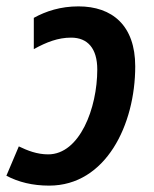

<svg xmlns="http://www.w3.org/2000/svg" viewBox="-37 -572 482 602"><path d="M117 10C295 10 387 -181 387 -364C387 -492 315 -552 209 -552C153 -552 107 -537 69 -516V-418C109 -440 145 -454 186 -454C238 -454 268 -420 268 -354C268 -233 213 -88 114 -88C79 -88 49 -100 22 -113L-17 -21C21 -1 65 10 117 10Z"/></svg>

Font: Noto Sans SemiCondensed SemiBold
Style: Italic
Weight: 600
Width: 4
Italic angle: -12°
Designer: Monotype Design Team
Foundry: Monotype Imaging Inc.
Version: Version 2.013